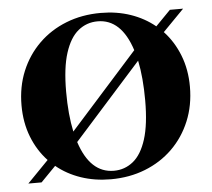

<svg xmlns="http://www.w3.org/2000/svg" viewBox="-52 -785 941 854"><g transform="rotate(-5 418.0 -357.5)"><path d="M428 -728Q499.5 -728 560.8 -707Q622 -686 669.5 -647L736 -715H795L700.5 -618.5Q745 -571 770 -507Q795 -443 795 -367Q795 -283.5 766.2 -214Q737.5 -144.5 685.5 -93.5Q633.5 -42.5 563 -14.8Q492.5 13 409 13Q337.5 13 276 -8Q214.5 -29 167 -68L100.5 0H41.5L136 -97Q91.5 -144 66.5 -208Q41.5 -272 41.5 -348.5Q41.5 -432 70.2 -501.2Q99 -570.5 151 -621.5Q203 -672.5 273.5 -700.2Q344 -728 428 -728ZM244.5 -392Q244.5 -289.5 261 -213L562.5 -550Q516.5 -692 411 -692Q362 -692 324.5 -661.5Q287 -631 265.8 -565Q244.5 -499 244.5 -392ZM426 -23.5Q474.5 -23.5 512 -53.8Q549.5 -84 570.5 -150Q591.5 -216 591.5 -323Q591.5 -425.5 575.5 -502L274 -165Q320 -23.5 426 -23.5Z"/></g></svg>

Font: Newsreader Display
Style: Bold
Weight: 700
Designer: Hugues Gentile
Foundry: Production Type
Version: Version 1.001